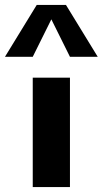

<svg xmlns="http://www.w3.org/2000/svg" viewBox="-67 -754 414 774"><path d="M199 -734 327 -525H215L140 -676L65 -525H-47L81 -734ZM215 0H65V-441H215Z"/></svg>

Font: Puffins on Iceburgs(2)
Style: on-Iceburgs-Bold
Weight: 700
Version: Version 1.0